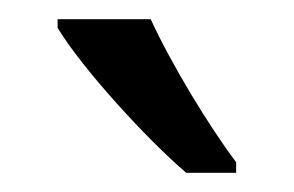

<svg xmlns="http://www.w3.org/2000/svg" viewBox="-20 -786 306 200"><path d="M137 -766H40V-757C66 -714 134 -640 174 -606H226V-617C198 -654 158 -720 137 -766Z"/></svg>

Font: Noto Sans Gujarati ExtraCondensed
Style: Regular
Weight: 400
Width: 2
Designer: Jelle Bosma - Monotype Design Team, Universal Thirst
Foundry: Monotype Imaging Inc.
Version: Version 2.106